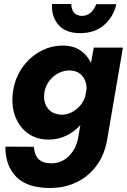

<svg xmlns="http://www.w3.org/2000/svg" viewBox="-20 -697 632 956"><path d="M44 -236Q36 -170 56 -117Q76 -64 119 -33Q162 -2 223 -2Q270 -2 310 -21.5Q350 -41 380 -74L369 -10Q359 45 322 81Q285 117 234 116Q192 116 171.5 94.5Q151 73 149 34L7 33Q6 127 60.5 183Q115 239 229 239Q303 239 363 209.5Q423 180 463 124.5Q503 69 515 -10L592 -460H447L433 -384Q414 -423 379.5 -446.5Q345 -470 293 -470Q232 -470 178.5 -440Q125 -410 89 -357.5Q53 -305 44 -236ZM201 -236Q206 -268 225 -293.5Q244 -319 271.5 -333Q299 -347 329 -346Q367 -345 389.5 -319Q412 -293 411 -253L404 -216Q391 -176 357 -150.5Q323 -125 285 -126Q240 -128 217 -159Q194 -190 201 -236ZM239 -677Q235 -616 270.5 -574Q306 -532 379 -532Q453 -532 499.5 -573.5Q546 -615 559 -676H459Q452 -654 433 -635.5Q414 -617 385 -618Q358 -620 346.5 -636.5Q335 -653 335 -677Z"/></svg>

Font: Jost* 700 Bold Italic
Style: Bold Italic
Weight: 700
Italic angle: -10°
Version: Version 3.200; ttfautohint (v0.97) -l 8 -r 50 -G 200 -x 14 -